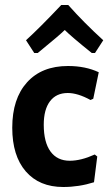

<svg xmlns="http://www.w3.org/2000/svg" viewBox="-20 -738 433 768"><path d="M117 -526 84 -577Q139 -627 225 -718H253Q316 -647 393 -577L360 -526H347Q265 -592 239 -618Q219 -598 131 -526ZM252 -474Q322 -474 375 -449L353 -343L342 -338Q291 -366 251 -366Q205 -366 180 -333Q155 -300 155 -239Q155 -169 182 -132Q209 -95 259 -95Q304 -95 359 -120L369 -112L356 -9Q296 10 233 10Q137 10 83 -52.5Q29 -115 29 -227Q29 -343 88 -408.5Q147 -474 252 -474Z"/></svg>

Font: Alegreya Sans SC
Style: Bold
Weight: 700
Designer: Juan Pablo del Peral
Foundry: Huerta Tipografica
Version: Version 2.007